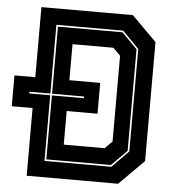

<svg xmlns="http://www.w3.org/2000/svg" viewBox="-51 -747 714 794"><g transform="rotate(5 306.0 -350.0)"><path d="M89 0V-281H2.5V-409H89V-700H468.5L571.5 -597V-103L468.5 0ZM157 -67.5H434.5L503 -137V-562.5L434.5 -632.5H157V-347H70V-340H157ZM164 -74.5V-340H297V-347H164V-625.5H432L496 -560.5V-139L432 -74.5ZM230.5 -141.5H400L430.5 -172V-528L400 -558.5H230.5V-409H358.5V-281H230.5Z"/></g></svg>

Font: Tourney ExtraBold
Style: Regular
Weight: 800
Designer: Tyler Finck
Foundry: Etcetera Type Co
Version: Version 1.015